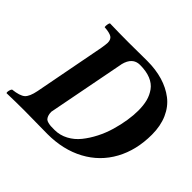

<svg xmlns="http://www.w3.org/2000/svg" viewBox="-154 -831 1017 1017"><g transform="rotate(45 354.5 -322.5)"><path d="M331.1 -536.1 246.1 -96.2Q246.1 -80.1 250.2 -69.1Q254.4 -58.1 260 -52.5Q265.6 -46.9 277.6 -43.9Q289.6 -41 298.8 -40.5Q308.1 -40 326.2 -40Q366.2 -40 401.9 -59.1Q437.5 -78.1 463.1 -110.1Q488.8 -142.1 509.3 -182.1Q529.8 -222.2 542.5 -265.9Q555.2 -309.6 561.5 -350.3Q567.9 -391.1 567.9 -425.8Q567.9 -465.3 560.1 -495.8Q552.2 -526.4 533.9 -551.8Q515.6 -577.1 482.7 -590.6Q449.7 -604 402.8 -604Q347.7 -604 331.1 -537.1ZM276.9 -645Q301.3 -645 345.9 -645.5Q390.6 -646 415 -646Q479 -646 531.7 -630.4Q584.5 -614.7 624.5 -584Q664.6 -553.2 686.8 -502.9Q709 -452.6 709 -387.2Q709 -271.5 660.6 -183.1Q612.3 -94.7 522.7 -46.4Q433.1 2 314.9 2Q296.9 2 229 1Q161.1 0 140.1 0Q79.1 0 8.8 2Q5.4 -3.4 8.3 -15.4Q11.2 -27.3 16.1 -32.2Q68.8 -38.1 88.1 -55.2Q107.4 -72.3 117.2 -122.1L193.8 -522Q199.2 -555.2 199.2 -565.9Q199.2 -589.8 184.1 -599.9Q168.9 -609.9 128.9 -612.8Q127.4 -621.1 129.4 -632.3Q131.3 -643.6 134.8 -647Q205.1 -645 276.9 -645Z"/></g></svg>

Font: Common Serif
Style: Bold Italic
Weight: 700
Italic angle: -12°
Designer: Philipp H. Poll, Khaled Hosny
Foundry: Stefan Peev, Context Ltd.
Version: Version 1.026